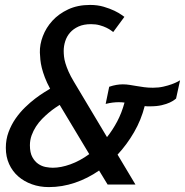

<svg xmlns="http://www.w3.org/2000/svg" viewBox="-20 -741 743 771"><path d="M418.5 -392.6Q434.1 -397.9 447.5 -400.1Q460.9 -402.3 473.1 -402.3Q487.3 -402.3 500.7 -400.1Q514.2 -397.9 528.6 -395.5Q543 -393.1 558.8 -390.9Q574.7 -388.7 594.2 -388.7Q616.7 -388.7 636 -393.1Q655.3 -397.5 669.7 -402.8Q684.1 -408.2 692.9 -412.8Q701.7 -417.5 703.1 -418.5L687 -345.2Q686 -344.7 679.9 -339.8Q673.8 -335 661.4 -329.1Q648.9 -323.2 629.4 -318.6Q609.9 -314 582 -314Q576.7 -314 571.5 -314Q566.4 -314 561 -314.9Q546.9 -259.3 518.3 -210Q489.7 -160.6 452.1 -120.1L523.9 0H412.1L377.9 -56.2Q332 -24.4 280.8 -7.1Q229.5 10.3 176.3 10.3Q139.6 10.3 108.2 -1Q76.7 -12.2 53.2 -32.7Q29.8 -53.2 16.6 -82.3Q3.4 -111.3 3.4 -147.5Q3.4 -181.2 14.4 -210.7Q25.4 -240.2 42.7 -265.1Q60.1 -290 81.1 -310.3Q102.1 -330.6 121.8 -345.5Q141.6 -360.4 157.7 -370.4Q173.8 -380.4 181.2 -384.8Q168 -409.2 160.2 -429.9Q152.3 -450.7 147.9 -468.3Q143.6 -485.8 142.1 -501Q140.6 -516.1 140.1 -529.8Q139.2 -562 152.1 -595.9Q165 -629.9 190.4 -657.7Q215.8 -685.5 253.9 -703.4Q292 -721.2 341.8 -721.2Q371.6 -721.2 396.5 -713.9Q421.4 -706.5 439.5 -697.8Q457.5 -689 468 -681.4Q478.5 -673.8 479.5 -673.3L434.6 -612.3Q432.6 -613.8 425.8 -618.9Q418.9 -624 407.5 -629.6Q396 -635.3 380.4 -639.6Q364.7 -644 345.7 -644Q315.9 -644 295.2 -634.5Q274.4 -625 261.2 -609.9Q248 -594.7 241.9 -575.4Q235.8 -556.2 235.8 -536.6Q235.8 -525.9 237.1 -513.9Q238.3 -502 242.7 -487.1Q247.1 -472.2 255.1 -453.9Q263.2 -435.5 276.9 -412.6L409.7 -190.4Q432.6 -219.2 450.7 -253.4Q468.8 -287.6 480 -329.1Q468.8 -330.6 456.5 -330.6Q445.3 -330.6 432.6 -329.1Q419.9 -327.6 404.3 -323.7ZM100.1 -157.7Q100.1 -127.9 109.9 -110.1Q119.6 -92.3 133.8 -82.8Q147.9 -73.2 163.8 -70.3Q179.7 -67.4 191.9 -67.4Q224.6 -67.4 262.7 -81.1Q300.8 -94.7 338.4 -122.1L219.7 -319.8Q212.4 -315.4 200.7 -307.4Q189 -299.3 175.8 -288.3Q162.6 -277.3 148.9 -263.4Q135.3 -249.5 124.5 -232.9Q113.8 -216.3 106.9 -197.3Q100.1 -178.2 100.1 -157.7Z"/></svg>

Font: Ufes Sans
Style: Italic
Weight: 400
Designer: Ricardo Esteves & Filipe Motta
Foundry: ProDesignUfes - Ricardo Esteves, Filipe Motta
Version: Version 2.0